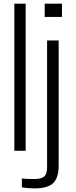

<svg xmlns="http://www.w3.org/2000/svg" viewBox="-20 -820 415 1044"><path d="M58 0V-800H119.5V0ZM223 -728V-800H317V-728ZM167 204.5Q153.5 204.5 133.2 202.8Q113 201 99 199V150.5Q112 152 129 152.8Q146 153.5 165.5 153.5Q204.5 153.5 220.2 139.8Q236 126 236 92V-600H299V86Q298 149 267.8 176.8Q237.5 204.5 167 204.5Z"/></svg>

Font: Big Shoulders Stencil Text Thin Light
Style: Regular
Weight: 300
Version: Version 2.001